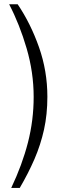

<svg xmlns="http://www.w3.org/2000/svg" viewBox="-20 -792 334 924"><path d="M24 -771.5Q74.5 -674.5 108.2 -559Q142 -443.5 142 -325.5Q142 -213.5 114.5 -106.2Q87 1 34 112.5H75Q116 42.5 145.8 -26.2Q175.5 -95 191.8 -168.2Q208 -241.5 208 -326.5Q208 -450 167.8 -564.5Q127.5 -679 65 -771.5Z"/></svg>

Font: Public Sans Thin ExtraLight
Style: Regular
Weight: 250
Version: Version 1.007